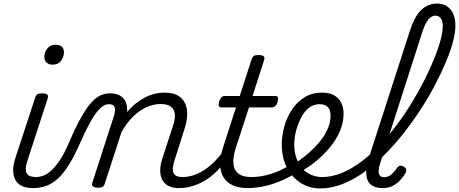

<svg xmlns="http://www.w3.org/2000/svg" viewBox="-20 -1039 2577 1078"><path d="M163 17Q129 17 104.5 6Q80 -5 67.5 -27Q55 -49 54 -80Q53 -111 66 -151L177 -489Q182 -505 190 -510Q198 -515 215 -515Q238 -515 245.5 -507.5Q253 -500 247 -484L135 -140Q118 -89 129.5 -67Q141 -45 183 -45Q195 -45 200 -35.5Q205 -26 203 -14Q201 -2 191 7.5Q181 17 163 17ZM274 -676Q255 -676 242 -687Q229 -698 229 -720Q229 -745 245.5 -766.5Q262 -788 294 -788Q313 -788 326 -777.5Q339 -767 339 -745Q339 -720 323 -698Q307 -676 274 -676Z M165 17Q156 17 153 7.5Q150 -2 153 -14Q156 -26 164.5 -35.5Q173 -45 185 -45Q201 -45 221.5 -52Q242 -59 265.5 -79.5Q289 -100 315.5 -139Q342 -178 369 -242Q406 -328 436.5 -381.5Q467 -435 493.5 -464Q520 -493 545.5 -504Q571 -515 597 -515Q607 -515 610 -505.5Q613 -496 611.5 -484Q610 -472 604.5 -463Q599 -454 591 -454Q573 -454 555.5 -441.5Q538 -429 519 -404Q500 -379 478.5 -338Q457 -297 431 -239Q396 -159 363.5 -108.5Q331 -58 299 -31Q267 -4 234 6.5Q201 17 165 17Z M985 17Q952 17 928.5 6Q905 -5 892.5 -27Q880 -49 879.5 -80Q879 -111 892 -151L954 -341Q965 -377 961 -402.5Q957 -428 937.5 -441.5Q918 -455 882 -455Q853 -455 823 -445Q793 -435 764 -415Q735 -395 709.5 -365.5Q684 -336 662 -297L568 -7Q565 4 556.5 9.5Q548 15 528 15Q515 15 504 9Q493 3 498 -12L619 -386Q630 -420 623.5 -437Q617 -454 593 -454Q580 -454 574.5 -463Q569 -472 569.5 -484Q570 -496 577.5 -505.5Q585 -515 598 -515Q622 -515 641 -508Q660 -501 672 -488Q684 -475 689.5 -456.5Q695 -438 694 -415L693 -409Q717 -438 743 -458.5Q769 -479 796.5 -493Q824 -507 851 -513Q878 -519 904 -519Q961 -519 992 -493.5Q1023 -468 1029.5 -422Q1036 -376 1015 -312L960 -139Q944 -89 954.5 -67Q965 -45 1005 -45Q1017 -45 1021.5 -35.5Q1026 -26 1024 -14Q1022 -2 1012 7.5Q1002 17 985 17Z M985 17Q972 17 967 7.5Q962 -2 964.5 -14Q967 -26 977 -35.5Q987 -45 1005 -45Q1037 -45 1068 -55.5Q1099 -66 1129 -86Q1159 -106 1187 -134.5Q1215 -163 1241 -199Q1250 -213 1259.5 -211.5Q1269 -210 1274 -200.5Q1279 -191 1274 -181Q1248 -135 1216 -98Q1184 -61 1146.5 -35.5Q1109 -10 1068 3.5Q1027 17 985 17Z M1371 17Q1323 17 1288.5 2Q1254 -13 1235.5 -42.5Q1217 -72 1216 -115Q1215 -158 1233 -213L1305 -436H1223Q1212 -436 1209 -444Q1206 -452 1210 -468Q1215 -484 1222.5 -492Q1230 -500 1241 -500H1326L1392 -704Q1397 -720 1405 -725Q1413 -730 1430 -730Q1454 -730 1461 -722.5Q1468 -715 1462 -699L1398 -500H1526Q1537 -500 1540 -492.5Q1543 -485 1539 -468Q1534 -452 1526 -444Q1518 -436 1507 -436H1378L1304 -209Q1291 -167 1290 -136Q1289 -105 1301 -84.5Q1313 -64 1335.5 -54.5Q1358 -45 1391 -45Q1403 -45 1407.5 -35.5Q1412 -26 1410 -14Q1408 -2 1398 7.5Q1388 17 1371 17Z M1372 17Q1356 17 1351.5 7.5Q1347 -2 1351 -14Q1355 -26 1365.5 -35.5Q1376 -45 1392 -45Q1443 -45 1499.5 -62Q1556 -79 1607 -112Q1616 -118 1624.5 -113.5Q1633 -109 1638.5 -99Q1644 -89 1643.5 -79Q1643 -69 1635 -64Q1590 -36 1544 -18Q1498 0 1454 8.5Q1410 17 1372 17Z M1605 -105Q1645 -126 1681 -153.5Q1717 -181 1746 -211Q1771 -236 1791.5 -265Q1812 -294 1824 -326Q1836 -358 1836 -389Q1836 -421 1821 -437.5Q1806 -454 1773 -454Q1761 -454 1755.5 -464Q1750 -474 1751.5 -487Q1753 -500 1762 -509.5Q1771 -519 1788 -519Q1831 -519 1857.5 -503Q1884 -487 1896.5 -460.5Q1909 -434 1909 -401Q1909 -358 1894 -317Q1879 -276 1852.5 -238.5Q1826 -201 1792 -168Q1758 -134 1716.5 -105.5Q1675 -77 1631 -53Z M1777 19Q1734 19 1695.5 2.5Q1657 -14 1627 -46Q1597 -78 1579.5 -123.5Q1562 -169 1562 -226Q1562 -276 1576 -327.5Q1590 -379 1618.5 -422.5Q1647 -466 1689.5 -492.5Q1732 -519 1788 -519Q1797 -519 1800 -509.5Q1803 -500 1800 -487Q1797 -474 1790 -464Q1783 -454 1774 -454Q1746 -454 1723 -439.5Q1700 -425 1683.5 -400Q1667 -375 1655.5 -345.5Q1644 -316 1638 -286Q1632 -256 1632 -230Q1632 -186 1644 -151.5Q1656 -117 1677 -93.5Q1698 -70 1726.5 -57.5Q1755 -45 1789 -45Q1843 -45 1898 -67.5Q1953 -90 2006.5 -130Q2060 -170 2110.5 -222.5Q2161 -275 2206.5 -336Q2252 -397 2291.5 -461.5Q2331 -526 2363 -589.5Q2395 -653 2418 -710Q2441 -767 2453.5 -814Q2466 -861 2466 -893Q2466 -906 2476.5 -913Q2487 -920 2501 -920Q2515 -920 2526 -913Q2537 -906 2537 -893Q2537 -858 2524 -807Q2511 -756 2485 -694Q2459 -632 2423.5 -564Q2388 -496 2343 -426.5Q2298 -357 2247 -292Q2196 -227 2139.5 -170.5Q2083 -114 2023 -71.5Q1963 -29 1901 -5Q1839 19 1777 19Z M2129 17Q2093 17 2071.5 4Q2050 -9 2042 -32Q2034 -55 2037 -86Q2040 -117 2051 -153L2282 -868Q2308 -948 2345.5 -983.5Q2383 -1019 2435 -1019Q2467 -1019 2490 -1003.5Q2513 -988 2525 -960.5Q2537 -933 2537 -893Q2537 -877 2526 -869.5Q2515 -862 2501 -862Q2487 -862 2476.5 -869.5Q2466 -877 2466 -893Q2466 -912 2461 -925Q2456 -938 2446.5 -944.5Q2437 -951 2423 -951Q2410 -951 2397.5 -941.5Q2385 -932 2373.5 -912.5Q2362 -893 2351 -859L2113 -118Q2107 -99 2106 -82Q2105 -65 2112 -54.5Q2119 -44 2137 -44Q2153 -44 2166.5 -52Q2180 -60 2191 -72.5Q2202 -85 2209 -96Q2214 -104 2223 -108Q2232 -112 2247 -103Q2261 -95 2261 -85.5Q2261 -76 2256 -66Q2245 -47 2227 -27.5Q2209 -8 2185 4.5Q2161 17 2129 17Z"/></svg>

Font: Playwrite RO Light
Style: Regular
Weight: 300
Version: Version 1.002